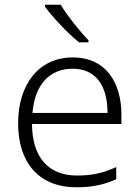

<svg xmlns="http://www.w3.org/2000/svg" viewBox="-20 -786 592 816"><path d="M238 -766H171V-758C200 -717 266 -646 316 -606H356V-615C318 -654 264 -722 238 -766ZM290 -542C142 -542 57 -424 57 -262C57 -95 145 10 305 10C373 10 421 -1 474 -24V-76C415 -50 373 -40 307 -40C185 -40 117 -118 116 -259H496V-298C496 -440 426 -542 290 -542ZM289 -494C390 -494 437 -418 437 -306H118C128 -427 191 -494 289 -494Z"/></svg>

Font: Noto Sans Devanagari UI Light
Style: Regular
Weight: 300
Designer: Jelle Bosma - Monotype Design Team
Foundry: Monotype Imaging Inc.
Version: Version 2.004